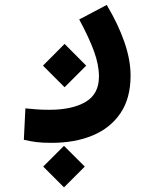

<svg xmlns="http://www.w3.org/2000/svg" viewBox="-20 -351 626 794"><path d="M194.3 239.7Q155.3 239.7 130.6 236.6Q106 233.4 78.6 227.1L85 97.2Q112.8 99.6 132.3 101.3Q151.9 103 184.6 103Q278.3 103 333.7 70.6Q389.2 38.1 389.2 -34.2Q389.2 -83.5 368.4 -139.9Q347.7 -196.3 307.6 -270.5L421.4 -330.6Q468.3 -252 494.1 -178Q520 -104 520 -38.1Q520 55.2 478.3 116.9Q436.5 178.7 363 209.2Q289.6 239.7 194.3 239.7ZM247.1 9.8 157.7 -79.6 247.1 -169.4 336.4 -79.6ZM244.6 423.8 158.7 337.9 244.6 252 330.6 337.9Z"/></svg>

Font: Cascadia Mono PL
Style: Bold
Weight: 700
Monospace: yes
Designer: Aaron Bell
Foundry: Saja Typeworks
Version: Version 2404.023; ttfautohint (v1.8.4)